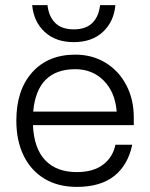

<svg xmlns="http://www.w3.org/2000/svg" viewBox="-20 -724 588 752"><path d="M432 -704Q426 -639 383 -599Q340 -559 269 -559Q198 -559 155 -599Q112 -639 106 -704H166Q171 -659 196.5 -634Q222 -609 269 -609Q316 -609 341.5 -634Q367 -659 372 -704ZM44 -252Q44 -371 106 -440.5Q168 -510 275 -510Q341 -510 393 -478.5Q445 -447 474.5 -391Q504 -335 504 -264V-234H109Q113 -143 157 -96.5Q201 -50 281 -50Q345 -50 383.5 -79Q422 -108 432 -157H498Q481 -77 427 -34.5Q373 8 281 8Q208 8 155 -23.5Q102 -55 73 -113.5Q44 -172 44 -252ZM275 -453Q125 -453 110 -287H437Q431 -363 386.5 -408Q342 -453 275 -453Z"/></svg>

Font: Overused Grotesk Book
Style: Regular
Weight: 350
Version: Version 0.003